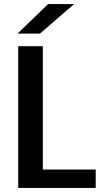

<svg xmlns="http://www.w3.org/2000/svg" viewBox="-20 -928 540 948"><path d="M70 0V-700H191.5V-91H452.5V0ZM177 -762H66.5L217.5 -908H346Z"/></svg>

Font: Trispace Thin Medium
Style: Regular
Weight: 500
Version: Version 1.210